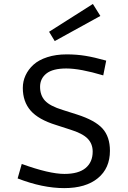

<svg xmlns="http://www.w3.org/2000/svg" viewBox="-20 -945 654 978"><path d="M230 -783.2 453.1 -924.8 491.2 -863.8 258.8 -735.8ZM308.1 -59.1Q379.9 -59.1 416 -89.1Q452.1 -119.1 452.1 -172.9Q452.1 -212.4 426.3 -239Q400.4 -265.6 336.9 -285.2L266.1 -308.1Q175.8 -335.9 136 -381.6Q96.2 -427.2 96.2 -497.1Q96.2 -530.8 110.1 -561Q124 -591.3 150.6 -615.5Q177.2 -639.6 220.9 -653.8Q264.6 -668 319.8 -668Q370.6 -668 415.3 -660.6Q460 -653.3 521 -636.2L505.9 -561Q388.2 -596.2 317.9 -596.2Q249 -596.2 216.6 -570.6Q184.1 -544.9 184.1 -502.9Q184.1 -459.5 209.2 -432.1Q234.4 -404.8 299.8 -384.8L372.1 -361.8Q463.9 -332.5 502 -290.5Q540 -248.5 540 -176.8Q540 -87.9 478.5 -37.4Q417 13.2 307.1 13.2Q196.8 13.2 69.8 -36.1L90.8 -109.9Q231 -59.1 308.1 -59.1Z"/></svg>

Font: IntelOne Mono
Style: Regular
Weight: 400
Designer: Fred Shallcrass
Foundry: Frere-Jones Type LLC
Version: Version 1.200;hotconv 1.1.0;makeotfexe 2.6.0;FJTRelease1.2